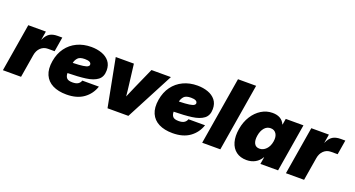

<svg xmlns="http://www.w3.org/2000/svg" viewBox="-47 -1330 3591 1942"><g transform="rotate(20 1749.0 -358.5)"><path d="M-0.5 0 85 -515.6H274.4L258.8 -421.9H259.8Q282.7 -474.1 315.9 -494.9Q349.1 -515.6 402.3 -515.6H451.2L425.3 -359.4H354Q308.1 -359.4 276.1 -329.1Q244.1 -298.8 235.8 -247.1L194.8 0Z M685.1 11.7Q597.7 11.7 537.1 -18.8Q476.6 -49.3 450.2 -109.4Q423.8 -169.4 438.5 -257.8Q452.6 -342.3 496.8 -402.6Q541 -462.9 608.9 -495.1Q676.8 -527.3 761.2 -527.3Q823.2 -527.3 874.5 -509Q925.8 -490.7 956.3 -452.9Q986.8 -415 986.8 -356Q986.8 -287.1 942.6 -253.4Q898.4 -219.7 816.9 -208.7Q735.4 -197.8 623 -196.3Q623 -162.6 639.4 -143.6Q655.8 -124.5 701.7 -124.5Q741.7 -124.5 762.5 -138.7Q783.2 -152.8 790 -175.8H968.8Q940.4 -90.8 869.4 -39.6Q798.3 11.7 685.1 11.7ZM637.7 -311Q710 -313 746.8 -318.6Q783.7 -324.2 796.6 -333Q809.6 -341.8 809.6 -353.5Q809.6 -389.6 740.7 -389.6Q687.5 -389.6 666.3 -366.7Q645 -343.8 637.7 -311Z M1125.5 0 1026.4 -515.6H1221.7L1248.5 -296.9Q1252.4 -266.6 1255.6 -236.6Q1258.8 -206.5 1261.7 -176.8Q1274.4 -206.5 1287.4 -236.6Q1300.3 -266.6 1313.5 -296.9L1411.1 -515.6H1620.1L1350.1 0Z M1827.6 11.7Q1740.2 11.7 1679.7 -18.8Q1619.1 -49.3 1592.8 -109.4Q1566.4 -169.4 1581.1 -257.8Q1595.2 -342.3 1639.4 -402.6Q1683.6 -462.9 1751.5 -495.1Q1819.3 -527.3 1903.8 -527.3Q1965.8 -527.3 2017.1 -509Q2068.4 -490.7 2098.9 -452.9Q2129.4 -415 2129.4 -356Q2129.4 -287.1 2085.2 -253.4Q2041 -219.7 1959.5 -208.7Q1877.9 -197.8 1765.6 -196.3Q1765.6 -162.6 1782 -143.6Q1798.3 -124.5 1844.2 -124.5Q1884.3 -124.5 1905 -138.7Q1925.8 -152.8 1932.6 -175.8H2111.3Q2083 -90.8 2012 -39.6Q1940.9 11.7 1827.6 11.7ZM1780.3 -311Q1852.5 -313 1889.4 -318.6Q1926.3 -324.2 1939.2 -333Q1952.1 -341.8 1952.1 -353.5Q1952.1 -389.6 1883.3 -389.6Q1830.1 -389.6 1808.8 -366.7Q1787.6 -343.8 1780.3 -311Z M2460.4 -727.5 2339.8 0H2144.5L2265.1 -727.5Z M2624.5 11.7Q2557.1 11.7 2512.5 -21.7Q2467.8 -55.2 2450.4 -116Q2433.1 -176.8 2446.8 -258.8Q2460 -337.9 2498.3 -398.4Q2536.6 -459 2592 -493.2Q2647.5 -527.3 2711.9 -527.3Q2810.1 -527.3 2843.3 -451.2H2845.7L2856.4 -515.6H3046.9L2961.4 0H2771L2783.7 -76.2H2781.7Q2757.3 -33.7 2716.6 -11Q2675.8 11.7 2624.5 11.7ZM2708 -141.6Q2748 -141.6 2779.1 -173.6Q2810.1 -205.6 2818.8 -258.8Q2827.6 -312 2807.1 -343.5Q2786.6 -375 2746.6 -375Q2706.5 -375 2679.7 -343.5Q2652.8 -312 2644 -258.8Q2635.3 -205.6 2651.6 -173.6Q2668 -141.6 2708 -141.6Z M3045.9 0 3131.3 -515.6H3320.8L3305.2 -421.9H3306.2Q3329.1 -474.1 3362.3 -494.9Q3395.5 -515.6 3448.7 -515.6H3497.6L3471.7 -359.4H3400.4Q3354.5 -359.4 3322.5 -329.1Q3290.5 -298.8 3282.2 -247.1L3241.2 0Z"/></g></svg>

Font: Inter Display Black
Style: Italic
Weight: 900
Italic angle: -9.39999°
Designer: Rasmus Andersson
Foundry: rsms
Version: Version 4.000;git-a52131595